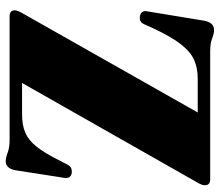

<svg xmlns="http://www.w3.org/2000/svg" viewBox="-68 -686 767 670"><g transform="rotate(-90 315.0 -350.5)"><path d="M604.5 -655.5 258 -43.5H375.5Q412.5 -43.5 440.8 -55.8Q469 -68 495.8 -102Q522.5 -136 553.5 -202.5L565.5 -229.5Q574 -249.5 595 -245Q616 -240.5 610.5 -217L578 -19.5Q571 13.5 545.5 13.5Q534 13.5 516.5 6.8Q499 0 472 0H25Q4 0 4 -19Q4 -29 14 -45.5L361 -656.5H250.5Q214 -656.5 187.5 -645.2Q161 -634 138.2 -605.2Q115.5 -576.5 89.5 -524L76 -498Q70.5 -487.5 62.8 -484.8Q55 -482 47.5 -483Q26 -486.5 30 -510L56.5 -680.5Q63 -713.5 88.5 -713.5Q100 -713.5 117.8 -706.8Q135.5 -700 162.5 -700H593.5Q614.5 -700 614.5 -682Q614.5 -673 604.5 -655.5Z"/></g></svg>

Font: Fraunces 72pt Black
Style: Regular
Weight: 900
Version: Version 1.000;[0bf87f6ff]